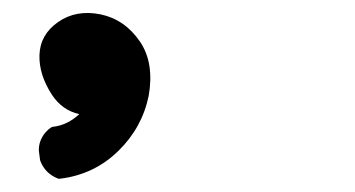

<svg xmlns="http://www.w3.org/2000/svg" viewBox="-20 -845 540 292"><path d="M66.4 -574.2Q49.3 -581.5 42 -598.6L41.5 -600.1L41 -601.1L39.1 -615.7V-616.7V-617.2Q39.1 -624 41.3 -630.1Q43.5 -636.2 47.4 -641.4Q51.3 -646.5 56.6 -650.4L59.1 -651.9L61.5 -652.3Q82.5 -654.8 100.6 -671.4Q74.7 -677.2 59.1 -700.7Q39.1 -731.4 40 -761.2Q41 -792.5 68.4 -811.5Q95.7 -830.6 132.8 -823.2Q169.9 -815.4 192.9 -781.7Q204.1 -765.1 207.3 -744.1Q210.4 -723.1 206.1 -699.2Q201.2 -675.3 189.7 -654.3Q178.2 -633.3 160.2 -615.7Q123.5 -579.6 71.3 -573.2H68.8Z"/></svg>

Font: NaikaiFont
Style: Bold
Weight: 700
Version: Version 1.89